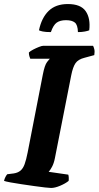

<svg xmlns="http://www.w3.org/2000/svg" viewBox="-31 -931 488 951"><path d="M222 0Q215 0 192 -2.5Q169 -5 138 -9.5Q107 -14 76 -18.5Q45 -23 21 -27.5Q-3 -32 -11 -35Q-9 -45 -4 -54.5Q1 -64 5 -68L37 -72Q57 -75 70 -85.5Q83 -96 91 -118Q99 -140 106 -176L181 -561Q190 -608 202 -623.5Q214 -639 216 -640H119Q117 -644 114.5 -652.5Q112 -661 112 -671Q119 -678 133.5 -685.5Q148 -693 162 -698.5Q176 -704 182 -704H430Q433 -699 436 -687.5Q439 -676 436 -658L388 -645Q356 -637 343 -618Q330 -599 322 -559L241 -148Q236 -122 226.5 -104.5Q217 -87 210 -80L307 -66Q309 -62 309.5 -52Q310 -42 309 -35Q293 -22 267 -11Q241 0 222 0ZM221 -772Q195 -772 181 -775Q167 -778 162 -781Q175 -843 210 -877Q245 -911 305 -911Q369 -911 393.5 -875.5Q418 -840 411 -781Q405 -778 389.5 -775Q374 -772 355 -772Q354 -808 339.5 -819.5Q325 -831 296 -831Q267 -831 250 -819Q233 -807 221 -772Z"/></svg>

Font: Texturina 12pt ExtraBold
Style: Italic
Weight: 800
Italic angle: -11°
Designer: Guillermo Torres Carreño
Foundry: Omnibus-Type
Version: Version 1.002